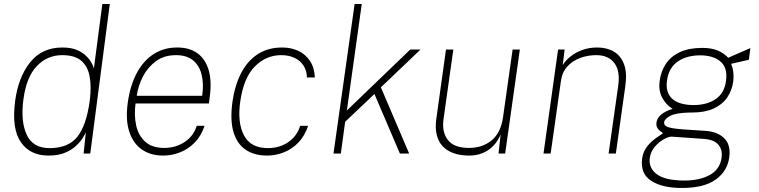

<svg xmlns="http://www.w3.org/2000/svg" viewBox="-20 -763 3770 954"><path d="M220.5 10Q130 10 83.8 -56.2Q37.5 -122.5 55 -260Q71 -380 129.8 -453.5Q188.5 -527 290.5 -527Q333.5 -527 362.5 -514.5Q391.5 -502 409.2 -484Q427 -466 435.8 -449Q444.5 -432 446.5 -423L488.5 -743H525.5L428.5 0H395.5L406.5 -106Q403 -97 391.5 -78.2Q380 -59.5 358.5 -39Q337 -18.5 303.2 -4.2Q269.5 10 220.5 10ZM226 -27Q320 -27 365 -84.2Q410 -141.5 426.5 -266.5Q434.5 -334.5 425 -384.5Q415.5 -434.5 383 -461.8Q350.5 -489 289 -489Q215 -489 162.8 -434.5Q110.5 -380 96 -266.5Q82 -159 113 -93Q144 -27 226 -27Z M790.5 10Q727.5 10 684 -20.8Q640.5 -51.5 621.8 -110.5Q603 -169.5 615 -254Q627 -339.5 660 -400.8Q693 -462 743.8 -494.5Q794.5 -527 860.5 -527Q922.5 -527 962.2 -497.5Q1002 -468 1017.5 -412.2Q1033 -356.5 1021.5 -277L1018 -249H653.5Q645.5 -190.5 656.5 -140.2Q667.5 -90 701.5 -59Q735.5 -28 796 -28Q853 -28 897.5 -57.5Q942 -87 957.5 -138H996.5Q980 -88 947.8 -55Q915.5 -22 874.5 -6Q833.5 10 790.5 10ZM659.5 -287H984.5Q993 -344.5 982.2 -390.2Q971.5 -436 940 -462.5Q908.5 -489 854.5 -489Q795.5 -489 754.5 -458.8Q713.5 -428.5 689.8 -382Q666 -335.5 659.5 -287Z M1306.5 10Q1244 10 1201 -18.8Q1158 -47.5 1140.2 -106.8Q1122.5 -166 1135 -257Q1146.5 -338 1177.5 -398.8Q1208.5 -459.5 1259.8 -493.2Q1311 -527 1382 -527Q1425.5 -527 1461.2 -510.8Q1497 -494.5 1519.5 -461.5Q1542 -428.5 1544.5 -378H1505Q1504.5 -412 1488.2 -437Q1472 -462 1443.5 -475.5Q1415 -489 1377 -489Q1301.5 -489 1245.8 -432.2Q1190 -375.5 1173.5 -257Q1159 -154 1192.2 -90.5Q1225.5 -27 1312 -27Q1350 -27 1382.5 -40.5Q1415 -54 1438.2 -79Q1461.5 -104 1471.5 -138H1511Q1494.5 -88 1462.8 -55Q1431 -22 1390.5 -6Q1350 10 1306.5 10Z M1637 0 1742 -743H1777.5L1703.5 -214L2018.5 -517H2069.5L1872.5 -329L2013 0H1967L1840.5 -296L1695 -158L1673.5 0Z M2307.5 10Q2266 9.5 2233.5 -2Q2201 -13.5 2179.8 -36Q2158.5 -58.5 2150 -92.8Q2141.5 -127 2148 -173L2196 -517H2232.5L2184 -173Q2174.5 -108 2205 -68Q2235.5 -28 2310.5 -28Q2377 -28 2422.8 -65.5Q2468.5 -103 2479.5 -181L2527 -517H2563L2490 0H2457L2467.5 -95Q2454.5 -63 2432 -39.2Q2409.5 -15.5 2378.2 -2.5Q2347 10.5 2307.5 10Z M2680.5 0 2753 -517H2785.5L2776 -440Q2791.5 -464.5 2817 -484.2Q2842.5 -504 2875.8 -515.5Q2909 -527 2947.5 -527Q2995.5 -527 3030.2 -506.5Q3065 -486 3080.8 -443.5Q3096.5 -401 3087 -335L3040 0H3004L3051.5 -335Q3062.5 -410 3032.8 -449.5Q3003 -489 2943 -489Q2900.5 -489 2862.5 -475Q2824.5 -461 2798.8 -432.5Q2773 -404 2767 -360L2716 0Z M3368 171Q3270.5 171 3215.8 135.5Q3161 100 3170.5 26Q3174.5 -3.5 3188.5 -25Q3202.5 -46.5 3220.2 -61.8Q3238 -77 3253.2 -86.5Q3268.5 -96 3274.5 -101Q3266.5 -107 3258.2 -113.5Q3250 -120 3245 -129.8Q3240 -139.5 3242 -155Q3244.5 -176 3265 -193.5Q3285.5 -211 3322 -222Q3287.5 -244 3269.5 -279Q3251.5 -314 3257.5 -360Q3264 -409.5 3289.2 -446.8Q3314.5 -484 3359.2 -504.5Q3404 -525 3469 -525Q3513.5 -525 3543.8 -513Q3574 -501 3598.5 -476Q3603.5 -478.5 3619 -485.2Q3634.5 -492 3653.5 -500.2Q3672.5 -508.5 3688.2 -515.2Q3704 -522 3708.5 -524L3701 -466L3613 -446Q3629 -406.5 3623.5 -360Q3617.5 -313.5 3593 -278.2Q3568.5 -243 3525.5 -223.5Q3482.5 -204 3420.5 -204Q3418 -204 3415.5 -204Q3413 -204 3410.5 -204Q3338.5 -202.5 3310.5 -187.5Q3282.5 -172.5 3280 -156Q3278 -139.5 3297.8 -132Q3317.5 -124.5 3374.5 -120Q3395 -118.5 3421.8 -117Q3448.5 -115.5 3482 -113Q3544 -109.5 3578 -76.8Q3612 -44 3603.5 19Q3594.5 87 3536.5 129Q3478.5 171 3368 171ZM3381 134Q3457.5 134 3507.8 105.8Q3558 77.5 3565.5 19Q3570.5 -19.5 3549 -44.5Q3527.5 -69.5 3475.5 -73L3318 -84Q3304 -85 3279.5 -71.8Q3255 -58.5 3234 -34.2Q3213 -10 3208.5 22Q3202 72 3244 103Q3286 134 3381 134ZM3426.5 -241Q3492 -241 3535.8 -270.5Q3579.5 -300 3587.5 -362Q3596 -426.5 3560 -457.2Q3524 -488 3458.5 -488Q3392 -488 3347.2 -457Q3302.5 -426 3294 -362Q3286 -303 3320.5 -272Q3355 -241 3426.5 -241Z"/></svg>

Font: Public Sans Thin
Style: Italic
Weight: 100
Italic angle: -8°
Designer: The Public Sans project authors (U.S. Web Design System). Libre Franklin designed by Pablo Impallari and Rodrigo Fuenzal
Version: Version 2.000